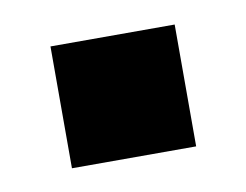

<svg xmlns="http://www.w3.org/2000/svg" viewBox="-35 -452 306 239"><g transform="rotate(-10 118.5 -332.0)"><path d="M40 -409H197V-255H40Z"/></g></svg>

Font: Overused Grotesk
Style: Bold
Weight: 700
Version: Version 0.003